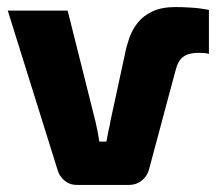

<svg xmlns="http://www.w3.org/2000/svg" viewBox="-20 -525 614 545"><path d="M199 0Q178 0 163 -12.5Q148 -25 143 -44L2 -495H172L251 -180Q254 -167 257 -152Q260 -137 262 -123H282Q284 -132 285.5 -141.5Q287 -151 289.5 -160.5Q292 -170 293 -179L335 -373Q339 -394 347 -417Q355 -440 370.5 -460Q386 -480 412.5 -492.5Q439 -505 478 -505Q496 -505 521.5 -503.5Q547 -502 573 -497V-372Q567 -374 557.5 -374.5Q548 -375 542 -375Q516 -375 500.5 -364Q485 -353 478 -324L403 -44Q398 -25 382.5 -12.5Q367 0 345 0Z"/></svg>

Font: Exo 2 ExtraBold
Style: Regular
Weight: 800
Designer: Natanael Gama
Foundry: Natanael Gama
Version: Version 2.010